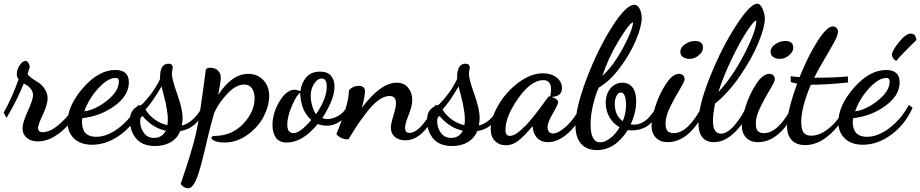

<svg xmlns="http://www.w3.org/2000/svg" viewBox="-20 -740 4984 1040"><path d="M0 -130Q46 -212 81 -311Q71 -321 71 -338Q71 -364 87 -387Q103 -410 118 -410Q128 -410 134.5 -398Q141 -386 141 -378Q141 -374 135.5 -358.5Q130 -343 130 -341Q131 -332 148 -319.5Q165 -307 185 -295Q205 -283 221.5 -259.5Q238 -236 238 -207Q238 -175 212 -119Q186 -63 186 -47Q186 -24 211 -24Q255 -24 309 -73.5Q363 -123 385 -171L409 -153Q378 -83 313.5 -28.5Q249 26 185 26Q148 26 125 6.5Q102 -13 102 -46Q102 -75 130.5 -138Q159 -201 159 -224Q159 -262 109 -288Q70 -192 15 -101Z M346 -77Q346 -168 430.5 -264.5Q515 -361 605 -361Q678 -361 678 -294Q678 -222 600 -166Q522 -110 426 -100Q424 -90 424 -77Q424 -67 425.5 -58Q427 -49 433.5 -33.5Q440 -18 457.5 -8.5Q475 1 501 1Q562 1 625.5 -48.5Q689 -98 728 -172L748 -156Q708 -66 633.5 -11Q559 44 479 44Q416 44 381 10Q346 -24 346 -77ZM437 -137Q495 -144 559.5 -195Q624 -246 624 -299Q624 -318 607 -318Q563 -318 511 -260Q459 -202 437 -137Z M684 -86Q684 -121 696.5 -139Q709 -157 728.5 -165Q748 -173 750 -175Q814 -241 847 -312V-322Q847 -395 892 -395Q914 -395 916 -375Q916 -372 913.5 -360.5Q911 -349 911 -339Q911 -312 940 -230.5Q969 -149 969 -101Q969 -84 965 -60Q1033 -77 1083 -173L1095 -164Q1054 -45 956 -30Q940 10 904 30.5Q868 51 821 51Q751 51 717.5 10.5Q684 -30 684 -86ZM739 -84Q739 -48 759 -20.5Q779 7 814 7Q858 7 878 -32Q839 -40 806 -62.5Q773 -85 753 -111Q739 -108 739 -84ZM768 -147Q785 -118 816 -94.5Q847 -71 886 -62Q889 -71 889 -93Q889 -114 885 -139.5Q881 -165 878 -179.5Q875 -194 866 -228.5Q857 -263 855 -272Q806 -187 768 -147Z M959 255Q1021 75 1042 -19Q1063 -113 1093 -350Q1094 -360 1095.5 -363.5Q1097 -367 1102 -370Q1107 -373 1117 -373Q1146 -373 1161 -357.5Q1176 -342 1176 -320Q1176 -296 1162 -226Q1236 -340 1325 -340Q1374 -340 1406 -306.5Q1438 -273 1438 -220Q1438 -167 1408.5 -109.5Q1379 -52 1321 -10Q1263 32 1195 32Q1164 32 1144.5 24Q1125 16 1125 6Q1125 -4 1149 -4Q1238 -6 1298.5 -70.5Q1359 -135 1359 -208Q1359 -240 1345 -261Q1331 -282 1303 -282Q1257 -282 1210 -231Q1163 -180 1140 -128Q1126 -79 1109 -11L1082 103Q1071 148 1057.5 192Q1044 236 1029.5 258Q1015 280 999 280Q987 280 973.5 271Q960 262 959 255Z M1456 -62Q1456 -128 1494 -191Q1532 -254 1576 -254Q1588 -254 1607 -246Q1613 -292 1639.5 -322Q1666 -352 1714 -352Q1754 -352 1773 -329.5Q1792 -307 1792 -271Q1792 -202 1726 -101Q1738 -95 1754 -95Q1782 -95 1814 -113.5Q1846 -132 1863 -170L1881 -157Q1860 -109 1824.5 -84Q1789 -59 1751 -59Q1728 -59 1701 -68Q1618 32 1534 32Q1492 32 1474 5Q1456 -22 1456 -62ZM1536 -65Q1536 -19 1570 -19Q1606 -19 1666 -90Q1609 -140 1606 -237Q1587 -227 1561.5 -167.5Q1536 -108 1536 -65ZM1663 -220Q1663 -197 1671 -167.5Q1679 -138 1692 -122Q1750 -205 1750 -271Q1750 -315 1722 -315Q1701 -315 1682 -287Q1663 -259 1663 -220Z M1802 -14Q1802 -15 1820 -59Q1838 -103 1854 -158Q1870 -213 1870 -251Q1892 -275 1922 -275Q1957 -275 1957 -245Q1957 -218 1940 -156Q2042 -292 2129 -292Q2169 -292 2191 -264.5Q2213 -237 2213 -199Q2213 -166 2193.5 -117.5Q2174 -69 2174 -49Q2174 -20 2198 -20Q2231 -20 2269.5 -65.5Q2308 -111 2339 -173L2356 -159Q2277 20 2177 20Q2139 20 2118 1Q2097 -18 2097 -49Q2097 -69 2111 -114Q2125 -159 2125 -181Q2125 -220 2090 -220Q2062 -220 2030.5 -197.5Q1999 -175 1965.5 -131Q1932 -87 1914 -60L1867 15Q1824 15 1802 -14Z M2293 -86Q2293 -121 2305.5 -139Q2318 -157 2337.5 -165Q2357 -173 2359 -175Q2423 -241 2456 -312V-322Q2456 -395 2501 -395Q2523 -395 2525 -375Q2525 -372 2522.5 -360.5Q2520 -349 2520 -339Q2520 -312 2549 -230.5Q2578 -149 2578 -101Q2578 -84 2574 -60Q2642 -77 2692 -173L2704 -164Q2663 -45 2565 -30Q2549 10 2513 30.5Q2477 51 2430 51Q2360 51 2326.5 10.5Q2293 -30 2293 -86ZM2348 -84Q2348 -48 2368 -20.5Q2388 7 2423 7Q2467 7 2487 -32Q2448 -40 2415 -62.5Q2382 -85 2362 -111Q2348 -108 2348 -84ZM2377 -147Q2394 -118 2425 -94.5Q2456 -71 2495 -62Q2498 -71 2498 -93Q2498 -114 2494 -139.5Q2490 -165 2487 -179.5Q2484 -194 2475 -228.5Q2466 -263 2464 -272Q2415 -187 2377 -147Z M2638 -41Q2638 -99 2679 -170Q2720 -241 2787.5 -292Q2855 -343 2921 -343Q2965 -343 2994.5 -320.5Q3024 -298 3024 -263Q3024 -217 2967 -215Q3003 -204 3003 -186Q3003 -174 2974.5 -125.5Q2946 -77 2946 -53Q2946 -17 2976 -17Q3004 -17 3047.5 -56Q3091 -95 3132 -173L3151 -154Q3114 -71 3059 -20.5Q3004 30 2948 30Q2908 30 2886.5 3.5Q2865 -23 2865 -57Q2820 -3 2788 22Q2756 47 2720 47Q2685 47 2661.5 24Q2638 1 2638 -41ZM2718 -36Q2718 -4 2741 -4Q2754 -4 2768.5 -11.5Q2783 -19 2800 -34L2831 -64Q2846 -79 2865 -103L2895 -141L2924 -180L2948 -213Q2951 -218 2956 -218H2958L2960 -217Q2965 -233 2965 -254Q2965 -306 2923 -306Q2857 -306 2787.5 -208Q2718 -110 2718 -36Z M3097 -60Q3097 -154 3157 -312.5Q3217 -471 3294 -592.5Q3371 -714 3415 -714Q3434 -714 3444.5 -693Q3455 -672 3456 -645Q3456 -597 3424.5 -522Q3393 -447 3338 -373.5Q3283 -300 3224 -266Q3210 -240 3194.5 -180.5Q3179 -121 3179 -66Q3179 31 3231 31Q3257 31 3287 7.5Q3317 -16 3336 -51Q3300 -71 3280.5 -106.5Q3261 -142 3261 -183Q3261 -231 3287 -261.5Q3313 -292 3352 -292Q3386 -292 3406 -266.5Q3426 -241 3426 -192Q3426 -130 3396 -66Q3399 -66 3404.5 -65.5Q3410 -65 3414 -65Q3489 -65 3543 -176L3558 -155Q3531 -93 3494.5 -63.5Q3458 -34 3401 -34Q3387 -34 3380 -35Q3312 73 3213 73Q3157 73 3127 38Q3097 3 3097 -60ZM3243 -329Q3303 -384 3355.5 -482Q3408 -580 3409 -620Q3387 -612 3330.5 -518.5Q3274 -425 3243 -329ZM3310 -178Q3310 -114 3353 -84Q3371 -124 3371 -169Q3371 -239 3342 -239Q3329 -239 3319.5 -221Q3310 -203 3310 -178Z M3509 -59Q3509 -99 3530 -164.5Q3551 -230 3587 -285Q3623 -340 3658 -340Q3671 -340 3679.5 -332.5Q3688 -325 3688 -311Q3688 -298 3662.5 -256.5Q3637 -215 3611 -162.5Q3585 -110 3585 -72Q3585 -41 3596 -30Q3607 -19 3630 -19Q3709 -19 3787 -172L3802 -156Q3767 -68 3713 -19Q3659 30 3597 30Q3555 30 3532 5Q3509 -20 3509 -59ZM3665 -460Q3665 -483 3690.5 -500.5Q3716 -518 3745 -518Q3788 -518 3788 -481Q3788 -460 3765 -440.5Q3742 -421 3715 -421Q3694 -421 3679.5 -431Q3665 -441 3665 -460Z M3763 -76Q3763 -168 3826.5 -325.5Q3890 -483 3967 -601.5Q4044 -720 4081 -720Q4098 -720 4110 -693.5Q4122 -667 4123 -640Q4123 -594 4088.5 -509.5Q4054 -425 3989 -330Q3924 -235 3853 -179Q3842 -120 3842 -88Q3842 -87 3842 -85Q3842 -16 3885 -16Q3920 -16 3959.5 -62.5Q3999 -109 4030 -175L4054 -162Q4010 -71 3957 -20.5Q3904 30 3847 30Q3763 30 3763 -76ZM3871 -241Q3951 -328 4014 -451.5Q4077 -575 4077 -629Q4064 -629 4026 -571Q3988 -513 3943 -419.5Q3898 -326 3871 -241Z M3998 -59Q3998 -99 4019 -164.5Q4040 -230 4076 -285Q4112 -340 4147 -340Q4160 -340 4168.5 -332.5Q4177 -325 4177 -311Q4177 -298 4151.5 -256.5Q4126 -215 4100 -162.5Q4074 -110 4074 -72Q4074 -41 4085 -30Q4096 -19 4119 -19Q4198 -19 4276 -172L4291 -156Q4256 -68 4202 -19Q4148 30 4086 30Q4044 30 4021 5Q3998 -20 3998 -59ZM4154 -460Q4154 -483 4179.5 -500.5Q4205 -518 4234 -518Q4277 -518 4277 -481Q4277 -460 4254 -440.5Q4231 -421 4204 -421Q4183 -421 4168.5 -431Q4154 -441 4154 -460Z M4243 -59Q4243 -137 4298 -287Q4272 -292 4263 -296V-327Q4287 -324 4311 -322Q4356 -435 4407.5 -516Q4459 -597 4491 -597Q4502 -597 4510.5 -589Q4519 -581 4519 -568Q4519 -550 4500 -514.5Q4481 -479 4446 -420Q4411 -361 4390 -319Q4505 -319 4573 -326V-293Q4454 -281 4372 -281Q4320 -158 4320 -80Q4320 -39 4333 -22Q4346 -5 4374 -5Q4424 -5 4476.5 -50.5Q4529 -96 4568 -174L4582 -164Q4541 -71 4476 -12.5Q4411 46 4341 46Q4295 46 4269 19.5Q4243 -7 4243 -59Z M4521 -77Q4521 -168 4605.5 -264.5Q4690 -361 4780 -361Q4853 -361 4853 -294Q4853 -222 4775 -166Q4697 -110 4601 -100Q4599 -90 4599 -77Q4599 -67 4600.5 -58Q4602 -49 4608.5 -33.5Q4615 -18 4632.5 -8.5Q4650 1 4676 1Q4737 1 4800.5 -48.5Q4864 -98 4903 -172L4923 -156Q4883 -66 4808.5 -11Q4734 44 4654 44Q4591 44 4556 10Q4521 -24 4521 -77ZM4612 -137Q4670 -144 4734.5 -195Q4799 -246 4799 -299Q4799 -318 4782 -318Q4738 -318 4686 -260Q4634 -202 4612 -137ZM4811 -443Q4811 -463 4848.5 -510.5Q4886 -558 4914 -558Q4940 -558 4944 -523Q4859 -441 4835 -410Q4824 -415 4817.5 -425.5Q4811 -436 4811 -443Z"/></svg>

Font: TypoPRO Dancing Script
Style: Bold
Weight: 700
Designer: Pablo Impallari
Foundry: Pablo Impallari. www.impallari.com Igino Marini. www.ikern.com
Version: Version 1.002